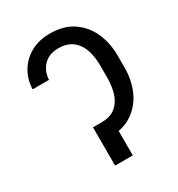

<svg xmlns="http://www.w3.org/2000/svg" viewBox="-175 -850 891 963"><g transform="rotate(-30 270.0 -368.5)"><path d="M235.4 -221.7H256.8Q312.5 -221.7 342.8 -247.8Q373 -273.9 384.8 -314.9Q396.5 -356 396.5 -400.4V-472.7Q396.5 -505.9 389.9 -537.8Q383.3 -569.8 367.7 -595.5Q352.1 -621.1 325 -636.7Q297.9 -652.3 256.8 -652.3Q203.6 -651.9 172.4 -620.6Q141.1 -589.4 137.7 -538.1H43Q44.9 -595.2 72 -640.1Q99.1 -685.1 146.5 -711.2Q193.8 -737.3 256.8 -737.3Q337.9 -737.3 391.1 -700.4Q444.3 -663.6 470.7 -603.5Q497.1 -543.5 497.1 -472.7V-400.4Q497.1 -330.1 470.7 -270Q444.3 -210 391.1 -173.3Q337.9 -136.7 256.8 -136.7H235.4ZM312.5 -221.7V0H210V-221.7Z"/></g></svg>

Font: Inter
Style: Regular
Weight: 400
Designer: Rasmus Andersson
Foundry: rsms
Version: Version 4.000;git-8c9346024